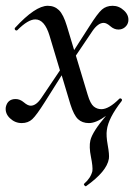

<svg xmlns="http://www.w3.org/2000/svg" viewBox="-24 -415 468 663"><path d="M419 -341Q417 -329 407.5 -321Q398 -313 385 -313Q370 -313 357 -324.5Q344 -336 334 -336Q315 -336 296 -309L238 -223L279 -87Q288 -57 299.5 -47.5Q311 -38 326 -38Q352 -38 388 -74Q390 -76 393 -75Q396 -74 397 -71.5Q398 -69 396 -66Q350 -7 345 34Q342 53 348 86Q354 119 352 133Q345 177 273 228Q272 229 269.5 227Q267 225 266 223Q265 221 267 219Q289 200 295 176Q297 161 290 126.5Q283 92 288 70Q295 40 342 -15Q308 10 283 10Q260 10 245.5 -3.5Q231 -17 219 -55L189 -155L131 -63Q102 -17 87.5 -3.5Q73 10 51 10Q28 10 10.5 -6.5Q-7 -23 -4 -45Q2 -73 30 -73Q45 -73 58.5 -61.5Q72 -50 82 -50Q101 -50 119 -77L183 -172L147 -292Q130 -348 98 -348Q73 -348 36 -311Q34 -309 31 -310Q28 -311 27 -314Q26 -317 28 -319Q98 -395 141 -395Q164 -395 179.5 -380Q195 -365 207 -325L232 -242L284 -323Q313 -369 328 -382Q343 -395 365 -395Q387 -395 404.5 -378.5Q422 -362 419 -341Z"/></svg>

Font: Cormorant Infant Book
Style: Italic
Weight: 500
Italic angle: -10°
Designer: Christian Thalmann (Catharsis Fonts)
Version: Version 1.000;PS 002.000;hotconv 1.0.88;makeotf.lib2.5.64775